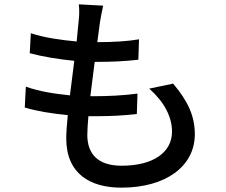

<svg xmlns="http://www.w3.org/2000/svg" viewBox="-20 -816 1040 884"><path d="M667 -408C736 -347 772 -278 772 -210C772 -114 685 -53 540 -53C432 -53 382 -106 382 -195C382 -216 384 -246 387 -281H425C489 -281 549 -284 610 -291L613 -385C545 -376 474 -373 410 -373H396C403 -425 409 -480 416 -531H418C499 -531 554 -534 617 -541L620 -635C568 -626 504 -622 428 -622L440 -712C444 -736 448 -759 455 -790L343 -796C346 -768 345 -743 342 -718C339 -693 337 -661 333 -625C257 -632 182 -643 122 -663L117 -571C177 -555 250 -543 322 -536C315 -484 309 -429 302 -377C234 -384 163 -394 99 -417L94 -321C150 -304 219 -293 292 -286C288 -242 285 -206 285 -179C285 -16 395 48 539 48C743 48 877 -50 877 -198C877 -283 844 -352 777 -431Z"/></svg>

Font: Spoqa Han Sans Neo Medium
Style: Regular
Weight: 500
Designer: [Spoqa Han Sans Neo] Dong-huui Kim  Younghwa Kang  Yujin Lee  [Noto Sans] Ryoko NISHIZUKA  (kana & ideographs); Paul D. 
Foundry: Spoqa (http://www.spoqa-han-sans.com)
Version: Version 1.000